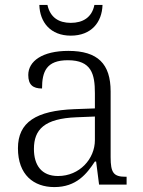

<svg xmlns="http://www.w3.org/2000/svg" viewBox="-20 -751 582 781"><path d="M268 -606C352 -606 395 -661 397 -731H364C354 -680 317 -658 268 -658C219 -658 184 -680 173 -731H140C142 -661 185 -606 268 -606ZM201 10C291 10 333 -44 366 -94H371L383 0H495V-32H491C442 -32 430 -48 430 -112V-379C430 -491 378 -544 258 -544C152 -544 95 -502 95 -446C95 -406 114 -391 151 -391C151 -460 169 -506 256 -506C352 -506 366 -450 366 -372V-310L283 -307C127 -301 53 -254 53 -148C53 -40 117 10 201 10ZM216 -35C148 -35 118 -80 118 -145C118 -224 160 -269 292 -274L366 -277V-181C366 -105 304 -35 216 -35Z"/></svg>

Font: Noto Serif Telugu Light
Style: Regular
Weight: 300
Designer: Jelle Bosma - Monotype Design Team
Foundry: Monotype Imaging Inc.
Version: Version 2.005